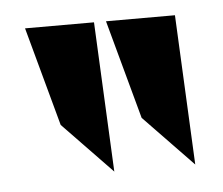

<svg xmlns="http://www.w3.org/2000/svg" viewBox="-32 -812 371 319"><g transform="rotate(-5 153.5 -652.0)"><path d="M20 -777 65 -612 147 -527 135 -777ZM155 -777 200 -612 282 -527 270 -777Z"/></g></svg>

Font: Charger EcoBlack
Style: Black
Weight: 1000
Designer: Jasper
Foundry: Cannot Into Space Fonts
Version: Version 1.1